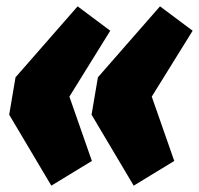

<svg xmlns="http://www.w3.org/2000/svg" viewBox="-20 -586 628 606"><path d="M225 -566 328 -489 199 -281 270 -78 142 0 9 -224 29 -342ZM485 -566 588 -489 459 -281 530 -78 402 0 269 -224 289 -342Z"/></svg>

Font: Fira Sans Extra Condensed Black
Style: Italic
Weight: 900
Width: 3
Italic angle: -8°
Designer: Carrois Corporate & Edenspiekermann AG
Foundry: Carrois Corporate GbR & Edenspiekermann AG
Version: Version 4.203